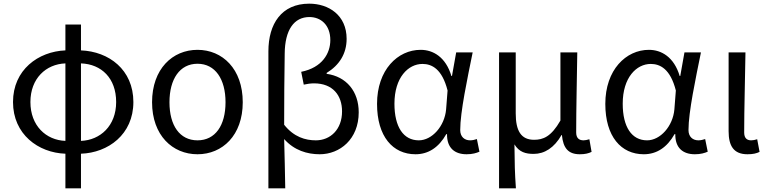

<svg xmlns="http://www.w3.org/2000/svg" viewBox="-20 -829 4197 1048"><path d="M422 -483C534 -479 614 -402 614 -272C614 -142 527 -64 422 -60ZM337 -60C231 -64 146 -143 146 -272C146 -401 231 -479 337 -483ZM422 -695H337V-554C189 -548 51 -448 51 -272C51 -96 189 5 337 10V199H422V10C570 5 708 -95 708 -272C708 -449 574 -548 422 -554Z M1058 13C1194 13 1305 -90 1305 -271C1305 -453 1194 -557 1058 -557C922 -557 810 -453 810 -271C810 -90 922 13 1058 13ZM1058 -63C961 -63 905 -144 905 -271C905 -397 961 -481 1058 -481C1155 -481 1211 -397 1211 -271C1211 -144 1155 -63 1058 -63Z M1445 199H1537C1535 108 1534 22 1531 -70C1586 -8 1657 13 1725 13C1835 13 1938 -69 1938 -216C1938 -330 1871 -411 1763 -426V-431C1832 -473 1872 -536 1872 -617C1872 -747 1773 -809 1668 -809C1516 -809 1445 -698 1445 -549ZM1704 -63C1647 -63 1584 -81 1531 -148C1531 -279 1532 -407 1534 -536C1535 -666 1585 -736 1669 -736C1730 -736 1783 -694 1783 -610C1783 -538 1739 -460 1624 -437L1638 -367C1656 -371 1675 -374 1694 -374C1797 -374 1847 -308 1847 -221C1847 -122 1783 -63 1704 -63Z M2248 13C2318 13 2375 -24 2416 -97H2420C2419 -21 2462 13 2527 13C2559 13 2581 6 2597 -1L2583 -70C2572 -66 2558 -63 2546 -63C2516 -63 2492 -82 2492 -119C2492 -218 2531 -400 2560 -543H2470L2447 -414H2444C2413 -518 2344 -557 2276 -557C2151 -557 2038 -448 2038 -262C2038 -84 2124 13 2248 13ZM2266 -63C2182 -63 2133 -136 2133 -263C2133 -406 2208 -480 2286 -480C2337 -480 2393 -453 2423 -335L2415 -232C2407 -140 2338 -63 2266 -63Z M2704 199H2796C2790 114 2789 66 2788 -41C2814 2 2850 11 2893 11C2952 11 3005 -22 3045 -92H3047C3054 -19 3083 13 3145 13C3174 13 3193 8 3209 0L3197 -69C3184 -65 3174 -63 3165 -63C3141 -63 3125 -75 3125 -106C3125 -237 3129 -396 3131 -543H3039V-171C2988 -82 2944 -66 2895 -66C2824 -66 2795 -115 2795 -210V-543H2704Z M3494 13C3564 13 3621 -24 3662 -97H3666C3665 -21 3708 13 3773 13C3805 13 3827 6 3843 -1L3829 -70C3818 -66 3804 -63 3792 -63C3762 -63 3738 -82 3738 -119C3738 -218 3777 -400 3806 -543H3716L3693 -414H3690C3659 -518 3590 -557 3522 -557C3397 -557 3284 -448 3284 -262C3284 -84 3370 13 3494 13ZM3512 -63C3428 -63 3379 -136 3379 -263C3379 -406 3454 -480 3532 -480C3583 -480 3639 -453 3669 -335L3661 -232C3653 -140 3584 -63 3512 -63Z M4060 13C4091 13 4110 8 4126 0L4113 -69C4101 -65 4090 -63 4080 -63C4057 -63 4042 -75 4042 -106C4042 -237 4047 -396 4049 -543H3957V-113C3957 -32 3985 13 4060 13Z"/></svg>

Font: Noto Sans JP Regular
Style: Regular
Weight: 400
Designer: Ryoko NISHIZUKA (kana & ideographs); Paul D. Hunt (Latin, Greek & Cyrillic); Wenlong ZHANG (bopomofo); Sandoll Communica
Foundry: Adobe Systems Incorporated
Version: Version 1.004;PS 1.004;hotconv 1.0.82;makeotf.lib2.5.63406